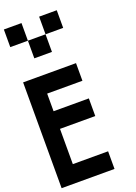

<svg xmlns="http://www.w3.org/2000/svg" viewBox="-203 -1202 906 1279"><g transform="rotate(-20 250.0 -562.5)"><path d="M0 0V-750H375V-625H125V-500H375V-375H125V-125H375V0ZM0 -1000V-1125H125V-1000ZM125 -875V-1000H250V-875ZM250 -1000V-1125H375V-1000Z"/></g></svg>

Font: Galmuri7 Regular
Style: Regular
Weight: 400
Designer: Lee Minseo (quiple)
Version: Version 2.399;hotconv 1.1.1;makeotfexe 2.6.0 DEVELOPMENT